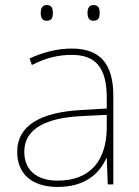

<svg xmlns="http://www.w3.org/2000/svg" viewBox="-20 -729 551 759"><path d="M141 -678C141 -661 146 -647 164 -647C186 -647 189 -661 189 -678C189 -694 186 -709 164 -709C146 -709 141 -694 141 -678ZM326 -678C326 -661 331 -647 349 -647C371 -647 374 -661 374 -678C374 -694 371 -709 349 -709C331 -709 326 -694 326 -678ZM264 -537C205 -537 150 -522 97 -498L106 -472C163 -501 211 -512 264 -512C357 -512 402 -463 402 -343V-300L299 -294C142 -285 48 -234 48 -129C48 -45 102 10 208 10C316 10 372 -42 400 -103H402L406 0H428V-350C428 -480 373 -537 264 -537ZM301 -270 402 -275V-220C400 -99 341 -15 208 -15C123 -15 76 -58 76 -129C76 -222 165 -263 301 -270Z"/></svg>

Font: Noto Sans Ethiopic Thin
Style: Regular
Weight: 100
Designer: Monotype Design Team
Foundry: Monotype Imaging Inc.
Version: Version 2.102